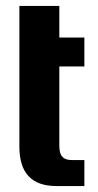

<svg xmlns="http://www.w3.org/2000/svg" viewBox="-20 -614 328 644"><path d="M223 -77C194 -77 179 -88 179 -125V-391H263V-488H179V-594H45V-122C45 -34 86 10 169 10H263V-77Z"/></svg>

Font: sklik
Style: Regular
Weight: 400
Designer: Joe Prince
Foundry: Joe Prince
Version: Version 1.001